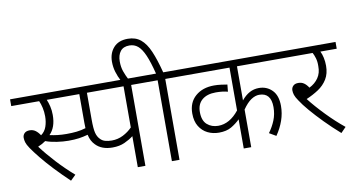

<svg xmlns="http://www.w3.org/2000/svg" viewBox="-84 -1113 2479 1342"><g transform="rotate(-10 1155.0 -442.0)"><path d="M851 -574V0H797V-220Q770 -199 733.5 -182.5Q697 -166 648 -166Q571 -166 529 -210Q515 -224 505.5 -242Q496 -260 491 -284Q459 -275 427.5 -270.5Q396 -266 353 -266Q315 -266 270.5 -272.5Q226 -279 191 -292Q168 -275 136 -262Q180 -203 238 -140.5Q296 -78 358 -24L321 12Q265 -41 216.5 -92.5Q168 -144 132 -188.5Q96 -233 75 -264Q57 -291 52 -308Q47 -325 47 -341Q47 -359 59.5 -372Q72 -385 97 -385Q120 -385 137.5 -372.5Q155 -360 170 -337Q198 -357 209.5 -390.5Q221 -424 221 -463Q221 -494 214.5 -523.5Q208 -553 198 -574H0V-622H960V-574ZM347 -315Q386 -315 418.5 -318.5Q451 -322 484 -332Q483 -350 483 -371V-574H252Q261 -554 268 -525Q275 -496 275 -463Q275 -418 263 -384.5Q251 -351 228 -328Q254 -322 284 -318.5Q314 -315 347 -315ZM797 -574H537V-385Q537 -319 544.5 -289.5Q552 -260 569 -243Q583 -227 604 -221Q625 -215 651 -215Q694 -215 731.5 -234Q769 -253 797 -282Z M786 -615Q768 -649 757.5 -684Q747 -719 747 -757Q747 -817 782 -856.5Q817 -896 883 -896Q938 -896 974.5 -866Q1011 -836 1037 -775.5Q1063 -715 1087 -622H1202V-574H1093V0H1039V-574H945V-622H1036Q1015 -706 993.5 -755.5Q972 -805 946.5 -826.5Q921 -848 886 -848Q843 -848 822 -821Q801 -794 801 -749Q801 -710 812 -678.5Q823 -647 840 -615Z M1922 -574H1602V-332Q1629 -365 1659.5 -381.5Q1690 -398 1726 -398Q1782 -398 1819.5 -360Q1857 -322 1857 -248Q1857 -196 1839.5 -145.5Q1822 -95 1789 -47L1741 -75Q1769 -113 1786.5 -156Q1804 -199 1804 -249Q1804 -351 1720 -351Q1692 -351 1662.5 -331.5Q1633 -312 1602 -267V0H1549V-207Q1522 -180 1487 -159.5Q1452 -139 1399 -139Q1355 -139 1318.5 -157Q1282 -175 1259.5 -211.5Q1237 -248 1237 -303Q1237 -381 1288 -425.5Q1339 -470 1421 -470Q1445 -470 1471.5 -466.5Q1498 -463 1514 -460L1509 -410Q1473 -420 1424 -420Q1362 -420 1326.5 -390Q1291 -360 1291 -304Q1291 -243 1323 -215Q1355 -187 1402 -187Q1483 -187 1549 -270V-574H1187V-622H1922Z M2276 -25 2240 12Q2182 -39 2131.5 -90.5Q2081 -142 2042.5 -187Q2004 -232 1983 -265Q1965 -291 1959.5 -308Q1954 -325 1954 -341Q1954 -359 1966.5 -372Q1979 -385 2003 -385Q2027 -385 2044 -373Q2061 -361 2075 -339Q2116 -359 2139.5 -393.5Q2163 -428 2162 -476Q2163 -508 2155.5 -533Q2148 -558 2139 -574H1907V-622H2310V-574H2194Q2204 -555 2210 -527.5Q2216 -500 2216 -470Q2216 -414 2192 -375Q2168 -336 2128.5 -310Q2089 -284 2042 -264Q2088 -205 2150.5 -140.5Q2213 -76 2276 -25Z"/></g></svg>

Font: RS Noto Sans Light
Style: Regular
Weight: 300
Designer: Monotype Design Team
Foundry: Monotype Imaging Inc.
Version: Version 3.10